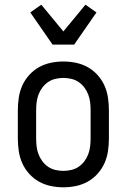

<svg xmlns="http://www.w3.org/2000/svg" viewBox="-20 -790 540 818"><path d="M250 8Q223 8 196.5 2.5Q170 -3 146.5 -16Q123 -29 104.5 -49.5Q86 -70 75 -94.5Q64 -119 60 -146Q56 -173 56 -200V-320Q56 -347 60 -374Q64 -401 75 -425.5Q86 -450 104.5 -470.5Q123 -491 146.5 -504Q170 -517 196.5 -522.5Q223 -528 250 -528Q277 -528 303.5 -522.5Q330 -517 353.5 -504Q377 -491 395.5 -470.5Q414 -450 425 -425.5Q436 -401 440 -374Q444 -347 444 -320V-200Q444 -173 440 -146Q436 -119 425 -94.5Q414 -70 395.5 -49.5Q377 -29 353.5 -16Q330 -3 303.5 2.5Q277 8 250 8ZM250 -62Q267 -62 284 -66Q301 -70 315 -79.5Q329 -89 339.5 -103Q350 -117 356 -133Q362 -149 364 -166Q366 -183 366 -200V-320Q366 -337 364 -354Q362 -371 356 -387Q350 -403 339.5 -417Q329 -431 315 -440.5Q301 -450 284 -454Q267 -458 250 -458Q233 -458 216 -454Q199 -450 185 -440.5Q171 -431 160.5 -417Q150 -403 144 -387Q138 -371 136 -354Q134 -337 134 -320V-200Q134 -183 136 -166Q138 -149 144 -133Q150 -117 160.5 -103Q171 -89 185 -79.5Q199 -70 216 -66Q233 -62 250 -62ZM204 -600 109 -737 156 -770 250 -656 344 -770 391 -737 296 -600Z"/></svg>

Font: Iosevka srxl
Style: Regular
Weight: 400
Monospace: yes
Designer: Belleve Invis
Foundry: Belleve Invis
Version: Version 33.0.1; ttfautohint (v1.8.3)